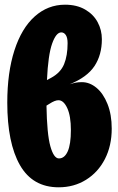

<svg xmlns="http://www.w3.org/2000/svg" viewBox="-20 -780 503 818"><path d="M456 -232Q456 -159 427 -102.5Q398 -46 346.5 -14Q295 18 230 18Q119 18 65 -76.5Q11 -171 11 -343Q11 -471 41.5 -565.5Q72 -660 128 -710Q184 -760 257 -760Q307 -760 342.5 -739.5Q378 -719 396 -685.5Q414 -652 414 -613Q414 -546 382.5 -498.5Q351 -451 277 -421Q293 -426 303.5 -428Q314 -430 329 -430Q362 -430 391 -406Q420 -382 438 -337Q456 -292 456 -232ZM180 -439 197 -448Q238 -470 253 -506.5Q268 -543 268 -596Q268 -619 260.5 -630.5Q253 -642 241 -642Q219 -642 202 -594Q185 -546 180 -439ZM282 -226Q282 -286 266.5 -319.5Q251 -353 229 -353Q214 -353 191 -338L178 -330Q180 -209 194.5 -157Q209 -105 231 -105Q255 -105 268.5 -135Q282 -165 282 -226Z"/></svg>

Font: Fira Sans Extra Condensed ExtraBold
Style: Regular
Weight: 800
Width: 1
Designer: Carrois Corporate & Edenspiekermann AG
Foundry: Carrois Corporate GbR & Edenspiekermann AG
Version: Version 4.203